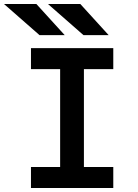

<svg xmlns="http://www.w3.org/2000/svg" viewBox="-53 -941 689 961"><path d="M248 0V-700H367V0ZM102 0V-105H514V0ZM102 -595V-700H514V-595ZM365 -765 187 -921H349L491 -765ZM145 -765 -33 -921H129L271 -765Z"/></svg>

Font: Overpass Mono
Style: Bold
Weight: 700
Monospace: yes
Designer: Delve Withrington, Dave Bailey
Foundry: Delve Fonts LLC
Version: Version 4.000